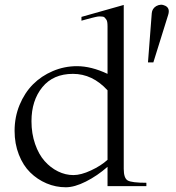

<svg xmlns="http://www.w3.org/2000/svg" viewBox="-20 -791 747 816"><path d="M437 -82Q393.6 -43.9 345.2 -19.5Q296.9 4.9 259.8 4.9Q216.8 4.9 177.7 -11.7Q138.7 -28.3 108.4 -58.1Q78.1 -87.9 60.1 -134Q42 -180.2 42 -234.9Q42 -293.5 63.2 -345Q84.5 -396.5 120.1 -432.4Q155.8 -468.3 204.6 -489Q253.4 -509.8 307.1 -509.8Q367.7 -509.8 437 -477.1V-679.2Q437 -689.5 435.8 -697Q434.6 -704.6 430.9 -709.2Q427.2 -713.9 424.3 -717Q421.4 -720.2 413.8 -720.7Q406.2 -721.2 401.6 -721.2Q397 -721.2 386 -718.8Q375 -716.3 368.7 -714.6Q362.3 -712.9 347.7 -709Q334 -705.1 326.2 -703.1V-719.2L505.9 -770V-73.2Q505.9 -33.7 522.9 -23.9Q540 -14.2 602.1 -14.2V0H437ZM113.8 -275.9Q113.8 -223.1 129.2 -179Q144.5 -134.8 169.7 -106.4Q194.8 -78.1 226.6 -62.5Q258.3 -46.9 292 -46.9Q324.2 -46.9 366.7 -66.7Q409.2 -86.4 437 -111.8V-407.2Q373 -477.1 290 -477.1Q206.1 -477.1 159.9 -420.4Q113.8 -363.8 113.8 -275.9ZM608.9 -525.9H631.8L694.8 -728Q703.6 -756.3 682.1 -766.6Q663.6 -775.9 644 -765.1Q626.5 -754.4 625 -734.9Z"/></svg>

Font: Ortica Linear Light
Style: Regular
Weight: 300
Designer: Benedetta Bovani
Foundry: Collletttivo
Version: Version 2.000;Glyphs 3.1.2 (3151)